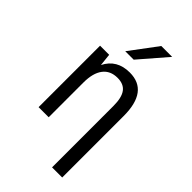

<svg xmlns="http://www.w3.org/2000/svg" viewBox="-303 -909 1208 1208"><g transform="rotate(45 301.0 -305.0)"><path d="M369.1 -817.9H465.8L307.1 -634.3H231.9ZM422.9 -338.9Q422.9 -412.6 397.2 -447.3Q371.6 -481.9 316.4 -481.9Q252.4 -481.9 218.8 -437.5Q185.1 -393.1 185.1 -309.1V0H95.2V-546.9H176.3L185.1 -464.8Q232.9 -560.1 347.2 -560.1Q513.2 -560.1 513.2 -338.9V208H422.9Z"/></g></svg>

Font: Vazir Code Hack
Style: Code-Hack
Weight: 400
Foundry: DejaVu fonts team - Redesigned by Saber Rastikerdar
Version: Version 1.1.2